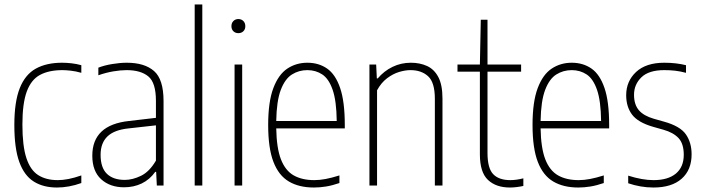

<svg xmlns="http://www.w3.org/2000/svg" viewBox="-20 -828 3139 857"><path d="M234 9Q173 9 130.5 -17.8Q88 -44.5 66 -105.5Q44 -166.5 44 -270Q44 -373.5 68.2 -434.5Q92.5 -495.5 140 -521.8Q187.5 -548 257 -548Q276.5 -548 299 -545.5Q321.5 -543 343 -537V-503Q318.5 -510 296 -512.5Q273.5 -515 259 -515Q198.5 -515 158.8 -493.8Q119 -472.5 99.5 -419.5Q80 -366.5 80 -272Q80 -176.5 97.8 -122.5Q115.5 -68.5 150.8 -46.2Q186 -24 238 -24Q260 -24 285.8 -29Q311.5 -34 343 -45V-11Q287.5 9 234 9Z M534 8Q471 8 431.5 -28Q392 -64 392 -133Q392 -270.5 556 -288L676 -302V-378Q676 -459 642 -487Q608 -515 545 -515Q519 -515 486 -509.5Q453 -504 419 -492V-526Q446 -536.5 481 -542.2Q516 -548 546 -548Q625 -548 667.5 -511Q710 -474 710 -377V0H680L677 -61H673Q648.5 -26.5 612.8 -9.2Q577 8 534 8ZM429 -137Q429 -79.5 457.2 -52.2Q485.5 -25 537 -25Q571.5 -25 609.2 -43.2Q647 -61.5 676 -111V-268.5L555 -255Q490 -248.5 459.5 -219Q429 -189.5 429 -137Z M849 0V-808H883V0Z M1027 0V-540H1061V0ZM1044 -680Q1030.5 -680 1021.8 -688.5Q1013 -697 1013 -711Q1013 -725.5 1021.8 -734.2Q1030.5 -743 1044 -743Q1057.5 -743 1066.2 -734.2Q1075 -725.5 1075 -711Q1075 -697 1066.2 -688.5Q1057.5 -680 1044 -680Z M1381 9Q1315 9 1269.5 -17.8Q1224 -44.5 1200.5 -105.5Q1177 -166.5 1177 -270Q1177 -373.5 1200 -434.5Q1223 -495.5 1262.5 -521.8Q1302 -548 1352 -548Q1402.5 -548 1440 -522Q1477.5 -496 1498.2 -435.2Q1519 -374.5 1519 -270V-255H1213Q1214.5 -167 1234 -116.8Q1253.5 -66.5 1290.8 -45.2Q1328 -24 1383 -24Q1406.5 -24 1433.2 -29Q1460 -34 1495 -45V-11Q1463 0 1435.2 4.5Q1407.5 9 1381 9ZM1352 -515Q1314 -515 1283 -495.5Q1252 -476 1233.2 -426.5Q1214.5 -377 1213 -288H1483Q1482 -377 1465 -426.5Q1448 -476 1418.8 -495.5Q1389.5 -515 1352 -515Z M1629 0V-540H1659L1662 -478H1666Q1694 -511 1732 -529.5Q1770 -548 1814 -548Q1854 -548 1886 -533.5Q1918 -519 1936.5 -484Q1955 -449 1955 -388V0H1921V-387Q1921 -460 1891 -487.5Q1861 -515 1812 -515Q1789 -515 1761.5 -506.8Q1734 -498.5 1707.8 -478.8Q1681.5 -459 1663 -425V0Z M2256 9Q2194 9 2158 -25Q2122 -59 2122 -139V-508H2022V-540H2122L2126 -740H2156V-540H2306V-508H2156V-145Q2156 -77 2181.5 -50.5Q2207 -24 2258 -24Q2284 -24 2316 -32V2Q2302.5 5 2286.5 7Q2270.5 9 2256 9Z M2561 9Q2495 9 2449.5 -17.8Q2404 -44.5 2380.5 -105.5Q2357 -166.5 2357 -270Q2357 -373.5 2380 -434.5Q2403 -495.5 2442.5 -521.8Q2482 -548 2532 -548Q2582.5 -548 2620 -522Q2657.5 -496 2678.2 -435.2Q2699 -374.5 2699 -270V-255H2393Q2394.5 -167 2414 -116.8Q2433.5 -66.5 2470.8 -45.2Q2508 -24 2563 -24Q2586.5 -24 2613.2 -29Q2640 -34 2675 -45V-11Q2643 0 2615.2 4.5Q2587.5 9 2561 9ZM2532 -515Q2494 -515 2463 -495.5Q2432 -476 2413.2 -426.5Q2394.5 -377 2393 -288H2663Q2662 -377 2645 -426.5Q2628 -476 2598.8 -495.5Q2569.5 -515 2532 -515Z M2897 9Q2867 9 2838.8 4Q2810.5 -1 2784 -10V-44Q2847 -24 2897 -24Q2961.5 -24 2996.8 -53.2Q3032 -82.5 3032 -137Q3032 -186.5 3008.8 -211.5Q2985.5 -236.5 2941 -249L2895 -262Q2827.5 -281.5 2801.2 -316.5Q2775 -351.5 2775 -403Q2775 -465.5 2819.2 -506.8Q2863.5 -548 2945 -548Q2973 -548 2996.2 -545.2Q3019.5 -542.5 3042 -537V-503Q3015 -510 2992.8 -512.5Q2970.5 -515 2945 -515Q2876 -515 2843 -483Q2810 -451 2810 -405Q2810 -361.5 2831.5 -336.2Q2853 -311 2898 -298L2944 -285Q3016 -265 3041.5 -228.2Q3067 -191.5 3067 -139Q3067 -69.5 3022.5 -30.2Q2978 9 2897 9Z"/></svg>

Font: Encode Sans Condensed Thin
Style: Regular
Weight: 100
Width: 3
Designer: Multiple Designers
Foundry: Impallari Type
Version: Version 3.000; ttfautohint (v1.8.3) -l 8 -r 50 -G 200 -x 14 